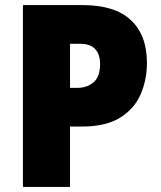

<svg xmlns="http://www.w3.org/2000/svg" viewBox="-20 -734 631 754"><path d="M305 -714Q431 -714 494 -655Q557 -596 557 -487Q557 -420 532 -363Q507 -306 451 -271.5Q395 -237 301 -237H255V0H70V-714ZM296 -562H255V-389H285Q321 -389 347 -410.5Q373 -432 373 -483Q373 -520 354 -541Q335 -562 296 -562Z"/></svg>

Font: Noto Sans Malayalam SemiCondensed Black
Style: Regular
Weight: 900
Width: 4
Designer: Jelle Bosma - Monotype Design Team
Foundry: Monotype Imaging Inc.
Version: Version 2.104; ttfautohint (v1.8.4.7-5d5b)